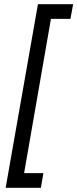

<svg xmlns="http://www.w3.org/2000/svg" viewBox="-20 -740 369 916"><path d="M7 156H175L187 86H95L223 -650H316L329 -720H161Z"/></svg>

Font: Fixel Text 20240404
Style: Italic
Weight: 400
Width: 4
Italic angle: -10°
Designer: AlfaBravo + MacPaw
Foundry: Kyrylo Tkachov, Marchela Mozhyna, Serhii Makarenko, Maria Weinstein, Zakhar Kryvoshyya
Version: Version 1.211;Glyphs 3.2 (3225)